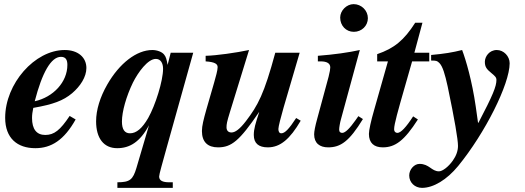

<svg xmlns="http://www.w3.org/2000/svg" viewBox="-20 -704 2538 929"><path d="M306 -390C306 -307 238 -234 148 -214C184 -353 227 -429 275 -429C299 -429 306 -413 306 -390ZM317 -143C271 -74 242 -51 199 -51C157 -51 135 -79 135 -133C135 -149 137 -162 141 -182C238 -199 286 -217 329 -253C369 -287 398 -332 398 -375C398 -426 358 -462 293 -462C148 -462 5 -299 5 -134C5 -35 64 13 151 13C228 13 290 -26 346 -126Z M769 -371C769 -313 732 -195 697 -133C668 -83 640 -59 609 -59C583 -59 570 -78 570 -116C570 -164 591 -238 623 -304C648 -354 695 -419 734 -419C757 -419 769 -399 769 -371ZM915 -449H806L791 -390C786 -418 783 -429 774 -440C764 -453 740 -462 717 -462C641 -462 558 -398 499 -295C464 -234 445 -172 445 -117C445 -35 482 13 547 13C607 13 657 -16 701 -98L640 109C623 165 609 178 548 178V205H816V178H799C767 178 750 170 750 150C750 139 766 85 786 12Z M1413 -133C1378 -79 1358 -59 1341 -59C1330 -59 1327 -70 1327 -80C1327 -92 1339 -137 1352 -183L1430 -449H1312C1258 -249 1228 -194 1170 -118C1140 -79 1118 -63 1100 -63C1086 -63 1076 -71 1076 -88C1076 -103 1078 -115 1092 -160L1185 -462C1124 -449 1026 -435 975 -434V-407C1021 -404 1033 -394 1033 -379C1033 -363 1024 -333 1016 -304L979 -176C965 -126 957 -95 957 -70C957 -17 985 9 1035 9C1100 9 1139 -23 1233 -161H1234C1216 -106 1208 -80 1208 -51C1208 -10 1232 9 1276 9C1336 9 1383 -31 1435 -120Z M1714 -142 1700 -122C1673 -84 1651 -61 1636 -61C1628 -61 1621 -65 1621 -77C1621 -86 1625 -111 1630 -128L1721 -462C1667 -450 1596 -440 1518 -434V-407H1532C1562 -407 1578 -397 1578 -378C1578 -370 1576 -357 1570 -333L1515 -130C1505 -94 1500 -68 1500 -54C1500 -11 1527 9 1568 9C1628 9 1670 -20 1736 -128ZM1760 -616C1760 -653 1729 -684 1691 -684C1657 -684 1626 -653 1626 -619C1626 -580 1654 -550 1692 -550C1730 -550 1760 -579 1760 -616Z M2057 -407V-449H1985L2024 -594H1989C1935 -509 1887 -470 1805 -442V-407H1857L1790 -171C1775 -119 1765 -74 1765 -56C1765 -12 1790 9 1832 9C1892 9 1936 -23 2002 -126L1979 -141C1945 -88 1919 -61 1903 -61C1895 -61 1887 -66 1887 -79C1887 -103 1905 -166 1940 -288L1974 -407Z M2293 -110 2282 -188C2264 -313 2234 -415 2216 -462C2168 -450 2131 -444 2066 -438V-411C2091 -411 2095 -410 2106 -399C2122 -383 2133 -345 2146 -286C2180 -124 2196 -29 2196 2C2196 25 2188 49 2171 73C2150 103 2121 125 2104 125C2068 125 2057 89 2010 89C1984 89 1960 116 1960 145C1960 179 1987 205 2022 205C2077 205 2142 166 2197 99C2327 -60 2446 -297 2446 -398C2446 -432 2417 -462 2384 -462C2347 -462 2326 -430 2326 -405C2326 -380 2335 -369 2357 -351C2375 -336 2382 -330 2382 -317C2382 -286 2365 -244 2295 -110Z"/></svg>

Font: XITS
Style: Bold Italic
Weight: 700
Italic angle: -16.33°
Designer: MicroPress Inc., with final additions and corrections provided by Coen Hoffman, Elsevier (retired)
Version: Version 1.302